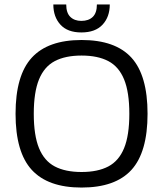

<svg xmlns="http://www.w3.org/2000/svg" viewBox="-20 -834 734 864"><path d="M346 -688Q284 -688 252 -723Q220 -758 220 -814H278Q278 -776 296.5 -758Q315 -740 346 -740Q379 -740 397.5 -758Q416 -776 416 -814H474Q474 -758 441.5 -723Q409 -688 346 -688ZM347 10Q196 10 123 -69.5Q50 -149 50 -322Q50 -495 123 -574.5Q196 -654 347 -654Q499 -654 571.5 -574.5Q644 -495 644 -322Q644 -149 571.5 -69.5Q499 10 347 10ZM347 -60Q420 -60 467.5 -85Q515 -110 538.5 -167.5Q562 -225 562 -322Q562 -419 538.5 -476.5Q515 -534 467.5 -559Q420 -584 347 -584Q274 -584 226.5 -559Q179 -534 155.5 -476.5Q132 -419 132 -322Q132 -225 155.5 -167.5Q179 -110 226.5 -85Q274 -60 347 -60Z"/></svg>

Font: Kanit Light
Style: Regular
Weight: 300
Designer: Katatrad Team
Foundry: CadsonDemak
Version: Version 2.000; ttfautohint (v1.8.3)